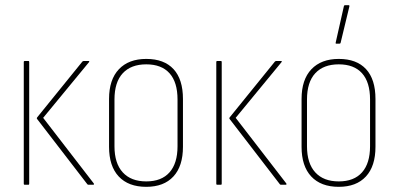

<svg xmlns="http://www.w3.org/2000/svg" viewBox="-20 -715 1530 743"><path d="M322 0Q320 0 318 -2L124 -254Q121 -257 124 -261L299 -477Q302 -479 304 -479H322Q328 -479 324 -474L147 -259L343 -5Q344 -3 343.5 -1.5Q343 0 341 0ZM76 0Q72 0 72 -4V-475Q72 -479 76 -479H90Q93 -479 93 -475V-4Q93 0 90 0Z M546 8Q477 8 439.5 -32Q402 -72 402 -147V-332Q402 -407 440 -447Q478 -487 546 -487Q615 -487 651.5 -447.5Q688 -408 688 -332V-147Q688 -72 651 -32Q614 8 546 8ZM546 -13Q605 -13 636 -48Q667 -83 667 -149V-330Q667 -397 636 -431.5Q605 -466 546 -466Q487 -466 455 -431.5Q423 -397 423 -330V-149Q423 -83 455 -48Q487 -13 546 -13Z M1067 0Q1065 0 1063 -2L869 -254Q866 -257 869 -261L1044 -477Q1047 -479 1049 -479H1067Q1073 -479 1069 -474L892 -259L1088 -5Q1089 -3 1088.5 -1.5Q1088 0 1086 0ZM821 0Q817 0 817 -4V-475Q817 -479 821 -479H835Q838 -479 838 -475V-4Q838 0 835 0Z M1291 8Q1222 8 1184.5 -32Q1147 -72 1147 -147V-332Q1147 -407 1185 -447Q1223 -487 1291 -487Q1360 -487 1396.5 -447.5Q1433 -408 1433 -332V-147Q1433 -72 1396 -32Q1359 8 1291 8ZM1291 -13Q1350 -13 1381 -48Q1412 -83 1412 -149V-330Q1412 -397 1381 -431.5Q1350 -466 1291 -466Q1232 -466 1200 -431.5Q1168 -397 1168 -330V-149Q1168 -83 1200 -48Q1232 -13 1291 -13ZM1281 -546Q1278 -546 1279 -550L1311 -692Q1312 -694 1313 -694.5Q1314 -695 1315 -695H1329Q1333 -695 1332 -690L1298 -549Q1297 -546 1294 -546Z"/></svg>

Font: Sofia Sans Condensed Thin
Style: Regular
Weight: 250
Version: Version 4.100